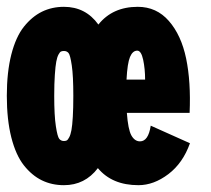

<svg xmlns="http://www.w3.org/2000/svg" viewBox="-29 -532 619 563"><path d="M158.5 11Q123 11 93.8 -3.2Q64.5 -17.5 41 -47.2Q17.5 -77 4.2 -129Q-9 -181 -9 -251Q-9 -320.5 4.2 -372.2Q17.5 -424 41.2 -453.8Q65 -483.5 94.2 -497.8Q123.5 -512 158.5 -512Q222 -512 259.5 -460Q301 -512 375 -512Q430 -512 466.2 -470.5Q502.5 -429 516.8 -360.5Q531 -292 527 -201H343Q346.5 -152.5 356.2 -135Q366 -117.5 381.5 -117.5Q406 -117.5 413 -163.5L528 -112Q507.5 -54 464.8 -21.5Q422 11 377 11Q299.5 11 258 -39Q220 11 158.5 11ZM373.5 -383.5Q360 -383.5 352.2 -365Q344.5 -346.5 342 -298.5H396.5Q396.5 -330 390.8 -356.8Q385 -383.5 373.5 -383.5ZM158.5 -118.5Q163.5 -118.5 166.8 -120.2Q170 -122 174 -129.5Q178 -137 180.5 -150.5Q183 -164 184.5 -189.5Q186 -215 186 -251Q186 -309.5 181.5 -340Q177 -370.5 172 -376.5Q167 -382.5 158.5 -382.5Q153.5 -382.5 150 -381Q146.5 -379.5 142.5 -372Q138.5 -364.5 136 -351.2Q133.5 -338 131.8 -312.5Q130 -287 130 -251Q130 -193 134.8 -162Q139.5 -131 144.8 -124.8Q150 -118.5 158.5 -118.5Z"/></svg>

Font: League Mono Narrow ExtraBold
Style: Regular
Weight: 800
Width: 3
Designer: Tyler Finck
Foundry: The League of Moveable Type / Tyler Finck
Version: Version 2.210